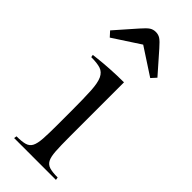

<svg xmlns="http://www.w3.org/2000/svg" viewBox="-237 -757 792 792"><g transform="rotate(45 158.5 -361.5)"><path d="M201 -483V-165Q201 -113 203 -82.5Q205 -52 213 -37Q221 -22 238 -17Q255 -12 285 -12L287 0H43L45 -12Q76 -12 93.5 -17Q111 -22 119 -37.5Q127 -53 129 -84Q131 -115 131 -167V-247Q131 -320 128.5 -363Q126 -406 116 -427Q106 -448 86.5 -454.5Q67 -461 32 -461L30 -472Q30 -472 55.5 -475Q81 -478 120 -480.5Q159 -483 201 -483ZM147 -649 29 -572 9 -594 89 -685Q109 -708 120.5 -715.5Q132 -723 147 -723Q162 -723 173.5 -715.5Q185 -708 205 -685L285 -594L265 -572Z"/></g></svg>

Font: Gilda Display
Style: Regular
Weight: 400
Designer: Eduardo Rodriguez Tunni
Foundry: Eduardo Rodriguez Tunni
Version: Version 1.002; ttfautohint (v1.8.4.7-5d5b);gftools[0.9.22]